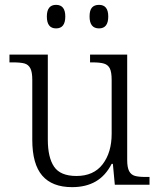

<svg xmlns="http://www.w3.org/2000/svg" viewBox="-20 -761 658 791"><path d="M113 -185V-433Q113 -464 105 -479.5Q97 -495 81 -499.5Q65 -504 33 -504H19V-536H177V-186Q177 -112 203 -74Q229 -36 295 -36Q366 -36 403 -84.5Q440 -133 440 -210V-431Q440 -464 432.5 -479Q425 -494 408.5 -499Q392 -504 361 -504H351V-536H504V-102Q504 -71 512 -56Q520 -41 535.5 -36.5Q551 -32 579 -32H596V0H453L445 -86H440Q415 -37 374.5 -13.5Q334 10 277 10Q195 10 154 -37.5Q113 -85 113 -185ZM173 -693Q173 -741 211 -741Q249 -741 249 -693Q249 -644 211 -644Q173 -644 173 -693ZM349 -693Q349 -719 359 -730Q369 -741 388 -741Q426 -741 426 -693Q426 -644 388 -644Q349 -644 349 -693Z"/></svg>

Font: Noto Serif Light
Style: Regular
Weight: 300
Designer: Monotype Design Team
Foundry: Monotype Imaging Inc.
Version: Version 1.001